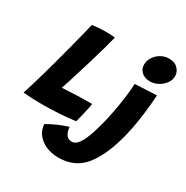

<svg xmlns="http://www.w3.org/2000/svg" viewBox="-224 -879 1260 1304"><g transform="rotate(30 406.0 -226.5)"><path d="M-13 -12Q-4 -39.5 10.5 -86.8Q25 -134 41.8 -193.2Q58.5 -252.5 75.5 -315.5Q92.5 -378.5 108.8 -441Q125 -503.5 138.2 -556.2Q151.5 -609 159.5 -642.5Q174 -644.5 206 -647Q238 -649.5 271 -649.5Q287.5 -649.5 308.8 -648.5Q330 -647.5 337.5 -646Q329.5 -611.5 313 -552.8Q296.5 -494 274.8 -421.8Q253 -349.5 229.5 -275Q211 -214 195.5 -170.5Q255 -174 312.5 -176Q370 -178 429 -178Q428 -165 422 -136.8Q416 -108.5 408.2 -77Q400.5 -45.5 394 -22Q332 -14 270 -10.2Q208 -6.5 152.5 -6Q107 -5.5 63.5 -7.2Q20 -9 -13 -12ZM729 -706.5Q774 -706.5 798.5 -680.8Q823 -655 823 -623.5Q823 -591.5 803.2 -565Q783.5 -538.5 753.2 -522.5Q723 -506.5 691 -506.5Q650.5 -506.5 625.5 -529.2Q600.5 -552 600.5 -585Q600.5 -617.5 618.5 -645.2Q636.5 -673 665.8 -689.8Q695 -706.5 729 -706.5ZM733 -107.5Q688.5 68 614.5 160.2Q540.5 252.5 412 252.5Q358 252.5 314.2 233.5Q270.5 214.5 244.2 180.8Q218 147 216 102.5Q253 80.5 298 61.2Q343 42 374.5 33Q376 64 390.5 88.8Q405 113.5 436.5 113.5Q459 113.5 477 94.2Q495 75 509.5 44.2Q524 13.5 535.2 -22.2Q546.5 -58 555.5 -91.5Q569.5 -144.5 581.5 -207.2Q593.5 -270 601.5 -331.2Q609.5 -392.5 611.5 -440.5L781 -448.5Q780 -418 774.5 -361.2Q769 -304.5 758.8 -237Q748.5 -169.5 733 -107.5Z"/></g></svg>

Font: Grandstander
Style: Bold Italic
Weight: 700
Italic angle: -15°
Designer: Tyler Finck
Foundry: Etcetera Type Co
Version: Version 1.200; ttfautohint (v1.8.3)